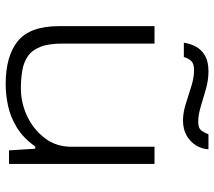

<svg xmlns="http://www.w3.org/2000/svg" viewBox="-60 -702 773 694"><g transform="rotate(90 327.0 -354.5)"><path d="M284 12Q182 12 128 -32Q74 -76 74 -181V-526H137V-194Q137 -143 149 -113Q161 -83 183 -68Q205 -53 235 -48Q265 -43 299 -43Q351 -43 399 -65.5Q447 -88 478.5 -129Q510 -170 510 -226V-526H572V0H523L517 -95H509Q479 -52 440.5 -28.5Q402 -5 361.5 3.5Q321 12 284 12ZM134 -632Q137 -655 148 -675.5Q159 -696 180.5 -708.5Q202 -721 237 -721Q269 -721 301 -712Q333 -703 363.5 -693.5Q394 -684 421 -684Q444 -684 452.5 -697Q461 -710 465 -721H519Q518 -697 505 -676Q492 -655 469.5 -642Q447 -629 414 -629Q386 -629 353.5 -639.5Q321 -650 290 -659.5Q259 -669 232 -669Q208 -669 198 -656.5Q188 -644 186 -632Z"/></g></svg>

Font: Archivo Expanded ExtraLight
Style: Regular
Weight: 250
Width: 7
Designer: Hector Gatti
Foundry: Omnibus-Type
Version: Version 2.001